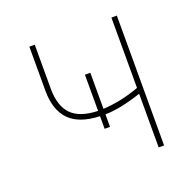

<svg xmlns="http://www.w3.org/2000/svg" viewBox="-102 -653 767 758"><g transform="rotate(-20 281.0 -274.0)"><path d="M463.1 0H440.3V-225.5Q348.7 -195 287.6 -194.6V-142H264.9V-195Q177.9 -198.2 137.3 -240.4Q96.6 -282.7 96.6 -363.6V-548.3H119.3V-363.6Q119.3 -291.5 153.9 -255.5Q188.6 -219.5 264.9 -217.3V-369.3H287.6V-217.7Q360.8 -220.9 440.3 -250V-545.5H463.1Z"/></g></svg>

Font: Linik Sans Thin
Style: Regular
Weight: 100
Designer: Fonts by Rasmus Andersson / Changes by Cristiano Sobral with parts from Marc Monis
Foundry: rsms
Version: Version 3.020; ttfautohint (v1.6)